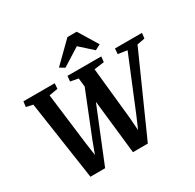

<svg xmlns="http://www.w3.org/2000/svg" viewBox="-207 -1224 1475 1453"><g transform="rotate(-30 531.0 -497.0)"><path d="M179.5 5 78 -683.5 19.5 -696.5 25.5 -743H299L295.5 -696L219.5 -683L275 -236L299.5 -63L270.5 -64.5L329.5 -224L490 -625.5L511 -496L308 4.5ZM551 5 474.5 -683.5 406 -696.5 410.5 -743H705.5L700.5 -695.5L613 -683.5L659.5 -235.5L672.5 -63L644.5 -65.5L714 -227L901.5 -683.5L822 -695.5L825.5 -743H1061.5L1056 -696.5L988.5 -684L681 4.5ZM386 -829.5 557 -997.5H638L741 -828.5L693.5 -803.5Q666 -828 638.8 -852.8Q611.5 -877.5 584 -902Q545.5 -877.5 506.2 -853Q467 -828.5 428 -804Z"/></g></svg>

Font: Merriweather 28pt
Style: Bold Italic
Weight: 700
Italic angle: -7.8°
Version: Version 2.101